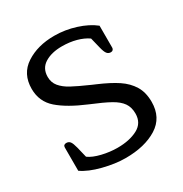

<svg xmlns="http://www.w3.org/2000/svg" viewBox="-168 -836 931 977"><g transform="rotate(-30 298.0 -347.5)"><path d="M49 -52V-188Q49 -205 67 -205Q81 -205 89 -194.5Q97 -184 104 -156L119 -94Q145 -75 191 -64Q237 -53 282 -53Q352 -53 399.5 -78Q447 -103 447 -159Q447 -196 429.5 -221Q412 -246 374.5 -267Q337 -288 264 -318Q161 -361 106.5 -408.5Q52 -456 52 -531Q52 -619 120 -663.5Q188 -708 286 -708Q349 -708 410.5 -688.5Q472 -669 512 -637V-508Q512 -501 507.5 -496Q503 -491 495 -491Q481 -491 472.5 -501.5Q464 -512 457 -541L442 -602Q415 -621 376.5 -631.5Q338 -642 293 -642Q232 -642 192.5 -617.5Q153 -593 153 -543Q153 -510 172.5 -486.5Q192 -463 226 -444.5Q260 -426 328 -396L349 -387Q417 -358 459 -330Q501 -302 524.5 -263.5Q548 -225 548 -169Q548 -77 476 -32Q404 13 291 13Q231 13 160.5 -5Q90 -23 49 -52Z"/></g></svg>

Font: Maitree Medium
Style: Regular
Weight: 500
Designer: CadsonDemak Team
Foundry: CadsonDemak
Version: Version 1.000